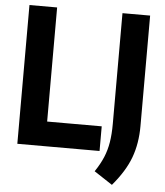

<svg xmlns="http://www.w3.org/2000/svg" viewBox="-60 -793 874 1020"><g transform="rotate(5 377.0 -283.0)"><path d="M55.5 0V-740H203V-131.5H494V0ZM575 173.5 477.5 109.5Q505.5 68 521.5 29.8Q537.5 -8.5 544.5 -51.5Q551.5 -94.5 551.5 -150V-740H699V-151Q699 -58 671 17.8Q643 93.5 575 173.5Z"/></g></svg>

Font: Encode Sans Cnd
Style: Bold
Weight: 700
Width: 3
Designer: Multiple Designers
Foundry: Impallari Type
Version: Version 3.002; ttfautohint (v1.8.3) -l 8 -r 50 -G 200 -x 14 